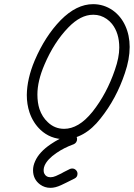

<svg xmlns="http://www.w3.org/2000/svg" viewBox="-20 -650 644 924"><path d="M326 -5Q337 -5 344 2.5Q351 10 351 19Q351 28 346.5 34.5Q342 41 335 44Q288 61 252 86Q209 115 195 146Q190 158 190 167.5Q190 177 192 183Q201 203 223 203Q235 203 249 197Q263 191 274.5 185Q286 179 287 178Q292 175 317 163Q322 161 328 161Q338 161 345.5 168.5Q353 176 353 186Q353 202 339 209Q315 221 300 228.5Q285 236 274 241Q246 254 223 254Q195 254 173 238Q139 213 139 169Q139 148 149 126Q168 82 224 44Q265 16 317 -4Q321 -5 326 -5ZM194 -339Q160 -260 160 -195Q160 -156 170 -125Q183 -87 210 -62Q243 -30 289 -30Q323 -30 357 -50Q391 -70 425 -112Q494 -199 533 -314Q554 -374 554 -421Q554 -491 519 -535Q496 -563 463 -574Q447 -579 430 -579H428Q368 -579 309 -518Q240 -447 194 -339ZM428 -630Q480 -630 523 -600Q562 -572 583 -526Q604 -480 604 -424Q604 -365 581 -298Q540 -175 464 -80Q425 -30 380.5 -5Q336 20 289 20Q222 19 175 -25Q139 -59 122 -109Q109 -148 109 -193Q110 -271 147 -359Q197 -476 272 -553Q348 -630 428 -630Z"/></svg>

Font: TT2020Base
Style: Italic
Weight: 400
Italic angle: -15°
Version: Version 0.2.000